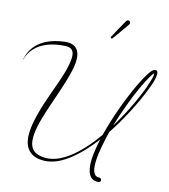

<svg xmlns="http://www.w3.org/2000/svg" viewBox="-117 -1060 1192 1356"><g transform="rotate(10 479.5 -381.5)"><path d="M691.4 -961.7C691.3 -961.7 691.2 -961.7 691.1 -961.7C686.6 -961.7 680.7 -958.8 678 -955.2C675 -951.2 667.5 -939.9 656.4 -923.5C647.2 -910 636.8 -894.6 627.6 -881C616.8 -865 609 -853.4 602.6 -843.6C596.7 -834.7 593.8 -830.1 592.8 -828.8C592.8 -828.8 592.1 -827.9 592.1 -827.9C592 -827.8 591.8 -827.5 591.9 -827.6C591 -826.5 590.3 -824.3 590.3 -822.9C590.3 -818.6 593.8 -815.1 598.1 -815.1C600.2 -815.1 603 -816.5 604.3 -818.2C604.2 -818 604.7 -818.6 604.6 -818.4C604.6 -818.5 605.2 -819.3 605.2 -819.3C606.2 -820.7 609.9 -824.6 616.9 -832.7C624.6 -841.4 633.8 -852.2 646.3 -866.8C656.7 -879 670.9 -895.7 679.6 -906C692.5 -921.2 701.1 -931.3 704.2 -935.5C706 -937.9 707.5 -942.3 707.5 -945.3C707.5 -954.2 700.3 -961.6 691.4 -961.7ZM377.4 -600.8C392 -683.7 362.5 -736.6 280.1 -735.1C137.7 -731.6 45.4 -674.4 11.3 -572.8C10.5 -570.3 8.5 -565.4 8.5 -562.9C8.5 -562.1 9.1 -561.6 9.8 -561.6C10.4 -561.6 11 -562 11.1 -562.6C13.7 -575.7 15.8 -580 25.4 -595.9C68.2 -667.6 154.5 -709.9 280.1 -706.7C322.7 -705.8 344.8 -691.5 345.9 -651.3C346.3 -638.7 344.6 -624.1 341.1 -607.8C323.3 -524.5 271.2 -421.9 238.9 -350.3C215.3 -297.8 200.2 -265.1 177.9 -203.5C162.8 -161.5 147.4 -112.1 141.2 -65.9C128.2 30.7 161.3 93.1 238.7 111.9C353.1 139.7 455.8 67.1 512.8 23.1C548.7 -4.6 600.6 -52.8 642.2 -98.8C625.3 -45.8 610.8 15.9 606.5 53C598.1 124.5 607.8 199.5 682 199.5C690.9 199.5 698.2 192.2 698.2 183.3C698.2 174.3 690.9 167.1 682 167C632.6 167 633.2 105.1 638.7 56.7C645.4 -3.1 674.1 -100.2 696.7 -162.8C777.9 -263.4 865.2 -400.7 916.2 -506.3C933.5 -542.2 951.5 -576.2 957.9 -616.6C960.5 -632.6 957.7 -649.6 940.7 -649.9C930 -650 922.5 -643.6 916.1 -638.1C908.5 -631.4 900.1 -622.1 891.2 -610.7C873.1 -587.5 851.8 -554.8 829.6 -516.7C764.8 -405.4 699.9 -266.8 654.1 -134.7C639.9 -118 625.9 -102.2 612 -87.3C568.8 -41.1 533.4 -9.6 497.5 17.3C446 55.8 347.5 119.5 244.8 89.2C199.6 75.7 173.4 47.3 172.1 -8.1C171.8 -24.3 173.6 -41.8 177 -60.3C190.5 -133.1 229.3 -220.4 255 -279.8C281.9 -341.8 311.3 -405 338.9 -475.5C355.2 -517.2 370.5 -561.7 377.4 -600.8ZM937.2 -624.7C936.7 -602.6 929.5 -588 921.2 -566.3C915.2 -550.7 907.7 -533.3 899 -514.5C856.2 -422.7 785.6 -305.7 715 -211.3C754 -311 804.4 -418 852.6 -503.5C874 -541.4 894.1 -573.3 910.8 -595.7C921.1 -609.4 927.3 -617.6 937.2 -624.7Z"/></g></svg>

Font: Sinatra
Style: Regular
Weight: 400
Designer: Fahmi
Version: Version 0.1